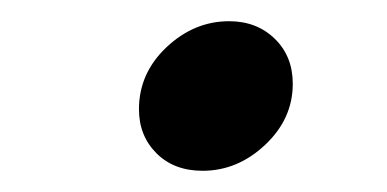

<svg xmlns="http://www.w3.org/2000/svg" viewBox="-20 -486 365 181"><path d="M111 -383Q111 -417 137 -441.5Q163 -466 196 -466Q222 -466 239 -449.5Q256 -433 256 -407Q256 -374 230 -349.5Q204 -325 171 -325Q144 -325 127.5 -341.5Q111 -358 111 -383Z"/></svg>

Font: Open Sauce One Light Italic
Style: Regular
Weight: 300
Italic angle: -10°
Designer: Alfredo Marco Pradil
Foundry: Creative Sauce Fz LLC
Version: Version 1.477